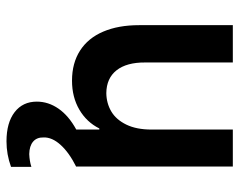

<svg xmlns="http://www.w3.org/2000/svg" viewBox="-96 -448 769 618"><g transform="rotate(90 289.0 -139.5)"><path d="M516.6 0H517.6Q471.7 22.9 446.8 50.5Q421.9 78.1 422.9 105.5Q422.4 127 436.3 138.9Q450.2 150.9 476.6 151.4Q499.5 150.4 517.6 144.5V210Q477.5 224.6 435.5 224.6Q375.5 224.6 341.6 198.5Q307.6 172.4 307.6 127Q307.6 89.8 330.3 57.1Q353 24.4 397.5 0V-74.2H394Q373.5 -33.2 333.3 -9.8Q293 13.7 240.2 13.7Q183.6 13.7 143.3 -12.2Q103 -38.1 82.3 -86.7Q61.5 -135.3 61.5 -202.1V-503.9H181.6V-221.7Q181.2 -162.1 206.8 -129.6Q232.4 -97.2 280.3 -96.7Q313 -97.2 339.4 -112.8Q365.7 -128.4 381.6 -161.1Q397.5 -193.8 397.5 -242.2V-503.9H516.6Z"/></g></svg>

Font: Wanted Sans SemiBold
Style: Regular
Weight: 600
Designer: Original Design by Kil Hyung-jin and Kang Hanbin, Wanted Lab, Inc; Hangeul from Source Han Sans by Jang Soo-young and Ka
Foundry: Wanted Lab, Inc.
Version: Version 1.003